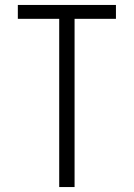

<svg xmlns="http://www.w3.org/2000/svg" viewBox="-20 -755 540 775"><path d="M219 0V-679H52V-735H448V-679H281V0Z"/></svg>

Font: Iosevka SS01 Light
Style: Regular
Weight: 300
Monospace: yes
Designer: Belleve Invis
Foundry: Belleve Invis
Version: 2.3.3; ttfautohint (v1.8.3)